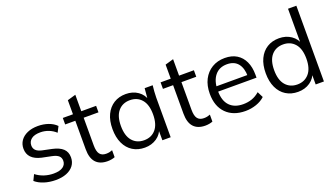

<svg xmlns="http://www.w3.org/2000/svg" viewBox="-65 -1240 3059 1753"><g transform="rotate(-20 1465.0 -363.5)"><path d="M245.9 8.9Q185.7 8.9 133.8 -7.6Q82 -24.2 48.1 -53.8L75.7 -110.7Q112.7 -82.1 156.5 -67.8Q200.4 -53.6 247.4 -53.6Q307 -53.6 337.5 -75.3Q368.1 -97.1 368.1 -134.6Q368.1 -163.9 348.7 -181.7Q329.2 -199.4 285.1 -208.5L192 -227.5Q128 -242.1 95.8 -275.5Q63.7 -309 63.7 -360.8Q63.7 -404.7 87 -438.5Q110.4 -472.4 154.2 -491.8Q198 -511.3 257.2 -511.3Q311.6 -511.3 358.5 -494.7Q405.3 -478.1 435.6 -447L407 -391.5Q376.6 -419.7 338.2 -434.5Q299.8 -449.3 259.1 -449.3Q200.2 -449.3 170.6 -425.7Q141.1 -402.2 141.1 -364.2Q141.1 -335.3 159.3 -316.8Q177.5 -298.3 217 -289.2L310.1 -269.7Q377.6 -255.1 411.3 -223.7Q445 -192.2 445 -139.4Q445 -93.6 420.2 -60.3Q395.3 -26.9 350.5 -9Q305.6 8.9 245.9 8.9Z M748.5 8.9Q673.9 8.9 635 -33.6Q596.2 -76 596.2 -162.1V-439.1H497.6V-502.3H596.2V-638.8L677.2 -662.3V-502.3H821.2V-439.1H677.2V-170.6Q677.2 -111.2 697.4 -85.4Q717.7 -59.7 758.5 -59.7Q778.1 -59.7 792.9 -63.2Q807.7 -66.7 819.7 -71.7V-4Q805.8 1.9 786.4 5.4Q767 8.9 748.5 8.9Z M1110.9 8.9Q1043.8 8.9 993.8 -22.3Q943.8 -53.5 916.4 -112Q888.9 -170.5 888.9 -251.4Q888.9 -332.9 916.6 -390.8Q944.4 -448.8 994.4 -480.1Q1044.4 -511.3 1110.9 -511.3Q1178.6 -511.3 1228.2 -476.9Q1277.7 -442.5 1293.7 -383.1H1282.2L1292.7 -502.3H1370.8Q1367.8 -472.9 1365.3 -443.6Q1362.8 -414.2 1362.8 -385.9V0H1282.3L1281.8 -118.3H1293.3Q1277.3 -59.4 1227.2 -25.2Q1177.1 8.9 1110.9 8.9ZM1127.3 -56.8Q1198.5 -56.8 1240.9 -106.3Q1283.3 -155.7 1283.3 -251.4Q1283.3 -347.1 1240.9 -396.3Q1198.5 -445.5 1127.3 -445.5Q1056.1 -445.5 1013.5 -396.3Q970.9 -347.1 970.9 -251.4Q970.9 -155.7 1013.3 -106.3Q1055.7 -56.8 1127.3 -56.8Z M1698.5 8.9Q1623.9 8.9 1585 -33.6Q1546.2 -76 1546.2 -162.1V-439.1H1447.6V-502.3H1546.2V-638.8L1627.2 -662.3V-502.3H1771.2V-439.1H1627.2V-170.6Q1627.2 -111.2 1647.4 -85.4Q1667.7 -59.7 1708.5 -59.7Q1728.1 -59.7 1742.9 -63.2Q1757.7 -66.7 1769.7 -71.7V-4Q1755.8 1.9 1736.4 5.4Q1717 8.9 1698.5 8.9Z M2088.5 8.9Q1970.5 8.9 1902.2 -59.7Q1833.9 -128.4 1833.9 -249.9Q1833.9 -329.4 1863.8 -387.9Q1893.8 -446.3 1947.7 -478.8Q2001.6 -511.3 2072.4 -511.3Q2141.2 -511.3 2188.3 -482.1Q2235.5 -453 2260.4 -399.4Q2285.4 -345.8 2285.4 -272.9V-243.1H1895.7V-294.2H2231.9L2214.9 -280.8Q2214.9 -361.4 2178.8 -406Q2142.7 -450.7 2072.3 -450.7Q1996.6 -450.7 1954.6 -398.3Q1912.6 -345.8 1912.6 -257.2V-248.5Q1912.6 -153.7 1959.2 -105.3Q2005.8 -56.8 2089.9 -56.8Q2135 -56.8 2174.3 -70.2Q2213.7 -83.6 2249.8 -114.9L2278.3 -57.9Q2245 -26.2 2194.5 -8.7Q2143.9 8.9 2088.5 8.9Z M2599.3 8.9Q2532.8 8.9 2482.8 -22.3Q2432.8 -53.5 2405.4 -112Q2377.9 -170.5 2377.9 -251.4Q2377.9 -332.9 2405.4 -390.8Q2432.8 -448.8 2482.8 -480.1Q2532.8 -511.3 2599.3 -511.3Q2666.5 -511.3 2716.4 -477.3Q2766.2 -443.4 2782.7 -384.5H2770.8V-736H2851.8V0H2771.7V-119.7H2783.2Q2766.7 -59.9 2716.8 -25.5Q2667 8.9 2599.3 8.9ZM2616.3 -56.8Q2686.9 -56.8 2729.8 -106.3Q2772.7 -155.7 2772.7 -251.4Q2772.7 -347.1 2729.8 -396.3Q2686.9 -445.5 2616.3 -445.5Q2545.1 -445.5 2502.5 -396.3Q2459.9 -347.1 2459.9 -251.4Q2459.9 -155.7 2502.5 -106.3Q2545.1 -56.8 2616.3 -56.8Z"/></g></svg>

Font: Mulish ExtraLight
Style: Regular
Weight: 200
Designer: Vernon Adams
Foundry: Vernon Adams
Version: Version 3.603